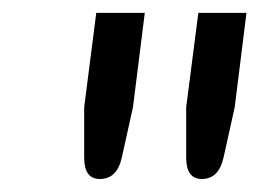

<svg xmlns="http://www.w3.org/2000/svg" viewBox="-20 -735 408 294"><path d="M289.1 -460.9Q265.1 -460.9 265.1 -493.7V-570.8L283.7 -715.3H357.4L339.4 -570.8L322.3 -493.7Q314.9 -460.9 289.1 -460.9ZM132.8 -460.9Q108.9 -460.9 108.9 -493.7V-570.8L127.4 -715.3H201.7L183.6 -570.8L166.5 -493.7Q159.2 -460.9 132.8 -460.9Z"/></svg>

Font: Lato-Italic
Style: Italic
Weight: 400
Italic angle: -7°
Designer: Lukasz Dziedzic
Foundry: tyPoland Lukasz Dziedzic
Version: Version 1.104; Western+Polish opensource